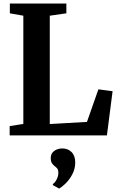

<svg xmlns="http://www.w3.org/2000/svg" viewBox="-20 -763 666 1082"><path d="M111.5 -64.5V-674.5L35.5 -688V-743H354V-688L260.5 -674.5V-64L470 -76L534.5 -259.5L614.5 -249L582.5 0H34.5V-52.5ZM404 153Q403.5 189.5 387.5 219.5Q371.5 249.5 350.5 270Q329.5 290.5 314 299.5H313L278.5 280.5L277.5 274Q290 267 299.5 247.8Q309 228.5 309 210Q309 195 303 187.2Q297 179.5 288.5 173.5Q280 167.5 273 157Q266 146.5 266 129Q266 107.5 277 95.5Q288 83.5 302.5 78.5Q317 73.5 328 73.5H331Q363 73.5 383.5 94.2Q404 115 404 153Z"/></svg>

Font: Merriweather Text Regular
Style: Bold
Weight: 700
Designer: Eben Sorkin
Foundry: Eben Sorkin
Version: Version 2.100; ttfautohint (v1.7.19-72a1) -l 8 -r 50 -G 200 